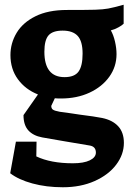

<svg xmlns="http://www.w3.org/2000/svg" viewBox="-20 -539 549 809"><path d="M502 63Q502 112 469.5 155Q437 198 378.5 224Q320 250 245 250Q175 250 116.5 234Q58 218 23 191L47 58H134L133 120Q194 149 287 149Q333 149 358.5 136.5Q384 124 384 104Q384 78 357 74L262 58Q267 59 158 40Q120 33 99.5 10.5Q79 -12 79 -54L140 -141Q87 -162 55.5 -205Q24 -248 24 -307Q24 -357 50 -400.5Q76 -444 129.5 -470.5Q183 -497 262 -497Q347 -497 380.5 -498Q414 -499 436 -503Q458 -507 501 -519V-439Q494 -432 478.5 -423.5Q463 -415 447 -411Q458 -392 464.5 -364Q471 -336 471 -311Q471 -258 440.5 -215.5Q410 -173 357 -148.5Q304 -124 237 -124Q219 -124 211 -125L196 -93Q196 -82 203 -77Q210 -72 232 -68Q255 -65 276 -62Q297 -59 316 -56Q380 -48 410 -42Q454 -33 478 -7Q502 19 502 63ZM167 -321Q167 -214 252 -214Q294 -214 311 -237.5Q328 -261 328 -313Q328 -365 307.5 -387.5Q287 -410 244 -410Q202 -410 184.5 -390Q167 -370 167 -321Z"/></svg>

Font: Enriqueta
Style: Bold
Weight: 700
Designer: Viviana Monsalve, Gustavo Ibarra
Foundry: 72Puntos
Version: Version 2.000